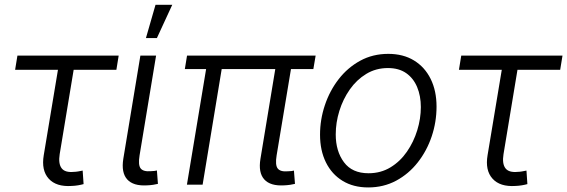

<svg xmlns="http://www.w3.org/2000/svg" viewBox="-20 -781 2399 812"><path d="M283.2 5.4Q217.8 9.8 186 -25.4Q154.3 -60.5 165 -124.5L225.1 -485.8H43.9L53.7 -545.9H481.9L472.2 -485.8H291.5L232.4 -128.9Q226.1 -88.9 240.5 -69.6Q254.9 -50.3 293 -54.2Q299.8 -54.2 310.1 -55.9Q320.3 -57.6 329.6 -59.6L333.5 -2.4Q323.2 0.5 310.1 2.7Q296.9 4.9 283.2 5.4Z M601.6 2.9Q543.9 6.3 518.1 -22.2Q492.2 -50.8 501.5 -109.4L573.7 -545.9H640.1L570.3 -124Q563.5 -83 575 -68.6Q586.4 -54.2 618.7 -57.1Q628.9 -57.6 633.5 -58.1Q638.2 -58.6 643.6 -60.1L647.9 -3.4Q640.1 -1.5 627.9 0.5Q615.7 2.4 601.6 2.9ZM597.2 -620.1 637.7 -760.7H708.5L643.6 -620.1Z M1181.6 2.9Q1123.5 6.3 1097.7 -22.2Q1071.8 -50.8 1081.5 -109.4L1149.9 -523.4H1216.3L1149.9 -124Q1143.1 -83 1154.5 -68.4Q1166 -53.7 1197.8 -56.6Q1208.5 -57.1 1213.1 -57.6Q1217.8 -58.1 1223.1 -59.6L1227.5 -3.4Q1219.7 -1.5 1207.3 0.5Q1194.8 2.4 1181.6 2.9ZM770.5 0 857.4 -523.4H923.3L836.9 0ZM761.7 -488.8 771 -545.9H1314.9L1305.2 -488.8Z M1537.1 11.7Q1474.6 11.7 1429 -16.1Q1383.3 -43.9 1358.4 -94.2Q1333.5 -144.5 1333.5 -211.4Q1333.5 -275.4 1354 -336.4Q1374.5 -397.5 1412.4 -446.3Q1450.2 -495.1 1503.4 -524.2Q1556.6 -553.2 1622.1 -553.2Q1685.1 -553.2 1730.7 -525.4Q1776.4 -497.6 1801.3 -447.3Q1826.2 -397 1826.2 -330.1Q1826.2 -265.1 1805.7 -204.1Q1785.2 -143.1 1746.8 -94.2Q1708.5 -45.4 1655.3 -16.8Q1602.1 11.7 1537.1 11.7ZM1538.6 -48.3Q1590.3 -48.3 1631.3 -73.2Q1672.4 -98.1 1700.9 -139.4Q1729.5 -180.7 1744.6 -230Q1759.8 -279.3 1759.8 -328.1Q1759.8 -375.5 1744.1 -412.8Q1728.5 -450.2 1697.8 -471.7Q1667 -493.2 1620.6 -493.2Q1569.8 -493.2 1529.1 -468.5Q1488.3 -443.8 1459.5 -402.8Q1430.7 -361.8 1415.3 -312.3Q1399.9 -262.7 1399.9 -212.4Q1399.9 -141.6 1434.6 -95Q1469.2 -48.3 1538.6 -48.3Z M2160.2 5.4Q2094.7 9.8 2063 -25.4Q2031.2 -60.5 2042 -124.5L2102.1 -485.8H1920.9L1930.7 -545.9H2358.9L2349.1 -485.8H2168.5L2109.4 -128.9Q2103 -88.9 2117.4 -69.6Q2131.8 -50.3 2169.9 -54.2Q2176.8 -54.2 2187 -55.9Q2197.3 -57.6 2206.5 -59.6L2210.4 -2.4Q2200.2 0.5 2187 2.7Q2173.8 4.9 2160.2 5.4Z"/></svg>

Font: Inter Light
Style: Italic
Weight: 300
Italic angle: -9.3988°
Designer: Rasmus Andersson
Foundry: rsms
Version: Version 4.001;git-66647c0bb